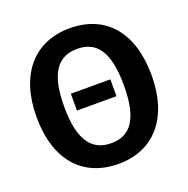

<svg xmlns="http://www.w3.org/2000/svg" viewBox="-137 -895 1020 1041"><g transform="rotate(-20 373.0 -374.0)"><path d="M374 -765C168 -765 41 -618 41 -374C41 -124 168 17 374 17C579 17 705 -129 705 -374C705 -624 579 -765 374 -765ZM374 -646C485 -646 545 -569 545 -374C545 -178 485 -102 374 -102C265 -102 201 -178 201 -374C201 -569 262 -646 374 -646ZM487 -429H259V-332H487Z"/></g></svg>

Font: Glow Sans TC Normal
Style: Bold
Weight: 700
Designer: Ryoko NISHIZUKA (kana, bopomofo & ideographs); Paul D. Hunt (Latin, Greek & Cyrillic); Sandoll Communications, Soo-young
Version: Version 0.93